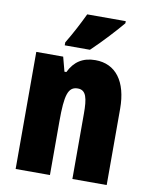

<svg xmlns="http://www.w3.org/2000/svg" viewBox="-86 -829 700 893"><g transform="rotate(10 264.5 -383.0)"><path d="M435 -756V-766H253C232 -722 207 -673 175 -620V-606H294C344 -653 407 -722 435 -756ZM328 -563C269 -563 229 -537 204 -485H195L177 -553H50V0H212V-253C212 -378 224 -419 270 -419C310 -419 318 -381 318 -308V0H480V-360C480 -489 424 -563 328 -563Z"/></g></svg>

Font: Noto Sans Thai ExtCond Blk
Style: Regular
Weight: 900
Width: 2
Designer: Monotype Design Team
Foundry: Monotype Imaging Inc.
Version: Version 2.002